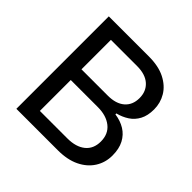

<svg xmlns="http://www.w3.org/2000/svg" viewBox="-177 -864 1028 1028"><g transform="rotate(45 337.0 -350.0)"><path d="M84 0V-700H387Q461 -700 510 -675Q559 -650 583.5 -609Q608 -568 608 -519Q608 -472 591 -440Q574 -408 545 -389Q516 -370 480 -361V-354Q523 -348 555.5 -328Q588 -308 606.5 -273Q625 -238 625 -187Q625 -134 598 -91.5Q571 -49 520.5 -24.5Q470 0 398 0ZM181 -81H389Q454 -81 491 -111Q528 -141 528 -196Q528 -253 489 -284Q450 -315 386 -315H181ZM181 -396H380Q442 -396 476 -425.5Q510 -455 510 -507Q510 -558 476 -588.5Q442 -619 379 -619H181Z"/></g></svg>

Font: Envelope Sans Variable
Style: Regular
Weight: 500
Designer: Andreas Rasmussen / Norman Anderson
Foundry: mail.de GmbH
Version: Version 1.150